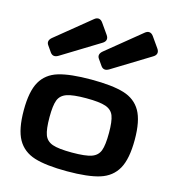

<svg xmlns="http://www.w3.org/2000/svg" viewBox="-135 -1059 1070 1181"><g transform="rotate(15 400.0 -468.0)"><path d="M46.9 -284.2Q46.9 -404.2 82.3 -466.2Q117.8 -528.2 192 -550.7Q266.2 -573.2 400.2 -573.2Q534.2 -573.2 608.4 -550.7Q682.6 -528.2 718.1 -466.2Q753.5 -404.2 753.5 -284.2Q753.5 -162.3 718.1 -99.2Q682.6 -36 608.2 -12.6Q533.8 10.7 400.2 10.7Q266.6 10.7 192.2 -12.6Q117.8 -36 82.3 -99.2Q46.9 -162.3 46.9 -284.2ZM400.2 -454.1Q315.4 -454.1 276.5 -440.5Q237.5 -427 224.2 -392.5Q210.9 -358.1 210.9 -284.2Q210.9 -206.6 224.2 -171.1Q237.5 -135.5 276.1 -122Q314.7 -108.4 400.2 -108.4Q485.6 -108.4 524.3 -122Q562.9 -135.5 576.2 -171.1Q589.5 -206.6 589.5 -284.2Q589.5 -358.1 576.2 -392.5Q562.9 -427 523.9 -440.5Q485 -454.1 400.2 -454.1ZM373 -929 418.8 -863.8Q430.4 -847.9 427.5 -833.9Q424.7 -819.9 407.5 -809.6L167.5 -662.3Q151.5 -652.6 138.7 -654.3Q126 -656.1 116.7 -668.5L89.1 -708.2Q80.1 -720.6 82.8 -733.3Q85.5 -745.9 99.9 -757.7L318.4 -935.9Q333.4 -948.6 347.6 -946.8Q361.8 -944.9 373 -929ZM695.8 -929 741.6 -863.8Q753.1 -847.9 750.3 -833.9Q747.5 -819.9 730.3 -809.6L490.2 -662.3Q474.2 -652.6 461.5 -654.3Q448.7 -656.1 439.5 -668.5L411.8 -708.2Q402.8 -720.6 405.6 -733.3Q408.3 -745.9 422.7 -757.7L641.1 -935.9Q656.2 -948.6 670.4 -946.8Q684.6 -944.9 695.8 -929Z"/></g></svg>

Font: Gyrochrome
Style: Regular
Weight: 400
Designer: David Moles
Foundry: David Moles
Version: Version 1.005;Glyphs 3.2.3 (3260)